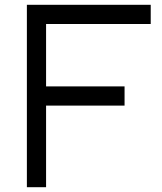

<svg xmlns="http://www.w3.org/2000/svg" viewBox="-20 -760 676 800"><path d="M568 -740H608V-660H568H172V-400H454.7H499V-320H454.7H172V-20V20H92V-20V-320V-400V-700V-740H132Z"/></svg>

Font: Nordica Plus
Style: NordicaClassicLtExt
Weight: 300
Version: Version 1.01